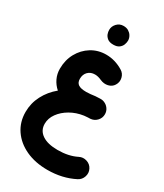

<svg xmlns="http://www.w3.org/2000/svg" viewBox="-288 -972 1228 1434"><g transform="rotate(30 326.5 -255.0)"><path d="M19 59.6Q19 -16.1 53.7 -82.8Q88.4 -149.4 148.4 -198.7Q115.7 -227.5 97.7 -265.6Q79.6 -303.7 79.6 -348.1Q79.6 -422.9 112.5 -482.7Q145.5 -542.5 201.9 -577.4Q258.3 -612.3 328.1 -612.3Q404.8 -612.3 474.6 -569.8Q503.9 -552.2 512 -518.3Q520 -484.4 501.5 -455.1Q484.9 -428.2 452.4 -420.7Q419.9 -413.1 385.7 -428.2Q356 -441.9 329.6 -441.9Q292.5 -441.9 269.5 -418.7Q246.6 -395.5 246.6 -357.9Q246.6 -325.2 267.8 -310.5Q289.1 -295.9 335.9 -295.9Q351.1 -295.9 372.6 -297.9Q412.1 -304.2 453.1 -304.7H453.6Q466.3 -305.2 478.5 -302.2Q478.5 -302.2 478.5 -301.8Q479.5 -301.8 480.5 -301.3Q481 -301.3 481.4 -301.3Q482.4 -300.8 482.9 -300.8Q483.9 -300.3 484.4 -300.3Q484.9 -300.3 484.9 -299.8Q509.3 -291.5 525.4 -270Q541.5 -248.5 541.5 -221.2Q541.5 -189 519.8 -165.3Q498 -141.6 466.8 -138.2Q463.9 -137.7 460.9 -137.7Q453.6 -137.2 444.1 -137.2Q434.6 -137.2 415 -134.8Q412.6 -134.3 410.6 -134.3Q349.1 -125.5 298.3 -96.2Q247.6 -66.9 217.3 -24.9Q187 17.1 187 64.5Q187 122.1 234.4 154.3Q281.7 186.5 367.2 186.5Q462.4 186.5 530.8 151.9Q561.5 136.2 595 147Q628.4 157.7 643.6 188Q659.2 218.3 648.4 251.5Q637.7 284.7 607.4 300.3Q503.9 353.5 376 353.5Q270.5 353.5 189.9 316.2Q109.4 278.8 64.2 212.4Q19 146 19 59.6ZM253.4 -783.7Q253.4 -814.5 276.1 -838.6Q298.8 -862.8 333 -862.8Q358.4 -862.8 376 -852.1Q393.6 -841.3 403.3 -825.7Q416 -805.7 416 -783.7Q416 -768.1 409.2 -749Q402.3 -730 384.5 -716.3Q366.7 -702.6 334.5 -702.6Q301.3 -702.6 283.9 -716.6Q266.6 -730.5 259.8 -748.5Q253.4 -765.6 253.4 -783.7Z"/></g></svg>

Font: Mikhak Black
Style: Regular
Weight: 900
Designer: Amin Abedi
Version: Version 3.3